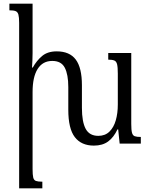

<svg xmlns="http://www.w3.org/2000/svg" viewBox="-20 -780 817 1043"><path d="M693 -107Q693 -74 697 -59Q701 -44 712 -40Q723 -36 745 -36V0H630L622 -77H618Q598 -34 567.5 -11.5Q537 11 490 11Q422 11 386.5 -35Q351 -81 351 -184V-307Q351 -375 332 -412Q313 -449 264 -449Q212 -449 184.5 -405.5Q157 -362 157 -280V138Q157 170 160.5 184.5Q164 199 175.5 203Q187 207 210 207V243H84V-656Q84 -686 80 -700.5Q76 -715 65 -719.5Q54 -724 31 -724V-760H157V-491Q157 -472 156 -451Q155 -430 154 -413H158Q179 -451 209 -476Q239 -501 288 -501Q358 -501 391.5 -456.5Q425 -412 425 -317V-194Q425 -118 445.5 -80Q466 -42 514 -42Q551 -42 574.5 -65Q598 -88 609 -126.5Q620 -165 620 -212V-380Q620 -415 616 -431Q612 -447 600.5 -451.5Q589 -456 568 -456V-492H693Z"/></svg>

Font: Noto Serif Armenian Condensed
Style: Regular
Weight: 400
Width: 3
Designer: Monotype Design Team
Foundry: Monotype Imaging Inc.
Version: Version 2.008; ttfautohint (v1.8.4.7-5d5b)